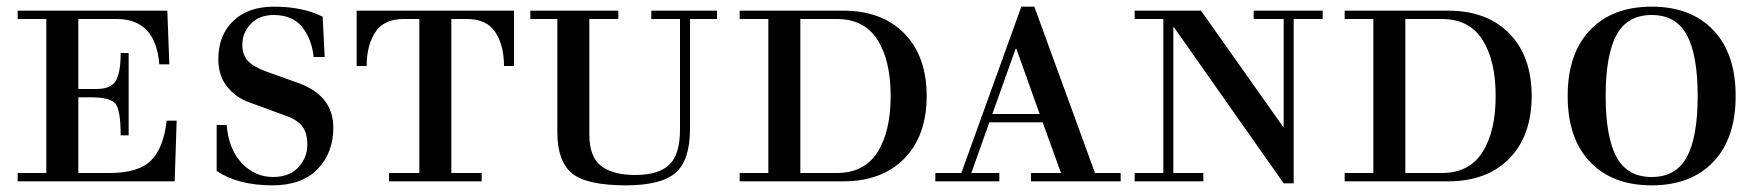

<svg xmlns="http://www.w3.org/2000/svg" viewBox="-20 -544 5281 576"><path d="M33 0V-25H119V-487H33V-512H482L488 -351H458Q447 -487 330 -487H215V-277H268Q313 -277 327.5 -301.5Q342 -326 342 -385H366V-138H342Q342 -211 327.5 -231.5Q313 -252 254 -252H215V-25H308Q396 -25 433.5 -63Q471 -101 480 -182H510L504 0Z M630 -31V-169H660Q666 -96 705.5 -54.5Q745 -13 799 -13Q848 -13 875 -42Q902 -71 902 -110Q902 -146 886 -166Q870 -186 834 -198L725 -238Q687 -252 661 -284.5Q635 -317 635 -367Q635 -438 679.5 -481Q724 -524 802 -524Q888 -524 948 -494L954 -373H921Q915 -428 886 -463.5Q857 -499 801 -499Q758 -499 732.5 -472.5Q707 -446 707 -410Q707 -379 724 -361Q741 -343 780 -329L875 -295Q980 -257 980 -161Q980 -86 933 -37Q886 12 797 12Q695 12 630 -31Z M1147 0V-25H1238V-487H1191Q1132 -487 1106 -447.5Q1080 -408 1080 -346H1050V-512H1522V-346H1492Q1492 -408 1466 -447.5Q1440 -487 1381 -487H1334V-25H1425V0Z M1571 -487V-512H1835V-487H1748V-141Q1748 -73 1783.5 -46Q1819 -19 1886 -19Q1955 -19 1987.5 -49.5Q2020 -80 2020 -155V-487H1934V-512H2131V-487H2050V-158Q2050 -63 2006.5 -25.5Q1963 12 1858 12Q1740 12 1696 -24Q1652 -60 1652 -148V-487Z M2199 0V-25H2285V-487H2199V-512H2509Q2626 -512 2693 -443.5Q2760 -375 2760 -256Q2760 -137 2693 -68.5Q2626 0 2509 0ZM2381 -25H2490Q2573 -25 2612.5 -87.5Q2652 -150 2652 -256Q2652 -362 2612.5 -424.5Q2573 -487 2490 -487H2381Z M2786 0V-25H2864L3044 -524H3083L3265 -25H3342V0H3073V-25H3163L3108 -177H2948L2894 -25H2978V0ZM3099 -202 3029 -398H3027L2957 -202Z M3384 0V-25H3470V-487H3384V-512H3583L3829 -164H3831V-487H3741V-512H3948V-487H3861V6H3831L3502 -462H3500V-25H3590V0Z M4014 0V-25H4100V-487H4014V-512H4324Q4441 -512 4508 -443.5Q4575 -375 4575 -256Q4575 -137 4508 -68.5Q4441 0 4324 0ZM4196 -25H4305Q4388 -25 4427.5 -87.5Q4467 -150 4467 -256Q4467 -362 4427.5 -424.5Q4388 -487 4305 -487H4196Z M4750 -58.5Q4683 -129 4683 -256Q4683 -383 4750 -453.5Q4817 -524 4935 -524Q5053 -524 5120 -453.5Q5187 -383 5187 -256Q5187 -129 5120 -58.5Q5053 12 4935 12Q4817 12 4750 -58.5ZM4829.5 -439Q4797 -379 4797 -256Q4797 -133 4829.5 -73Q4862 -13 4935 -13Q5008 -13 5040.5 -73Q5073 -133 5073 -256Q5073 -379 5040.5 -439Q5008 -499 4935 -499Q4862 -499 4829.5 -439Z"/></svg>

Font: Justus
Style: Versalitas
Weight: 400
Version: Version 001.001